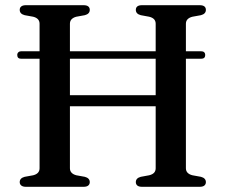

<svg xmlns="http://www.w3.org/2000/svg" viewBox="-20 -720 870 740"><path d="M46.5 -508Q46.5 -514.5 50.8 -518.5Q55 -522.5 62 -522.5H754.5Q763 -522.5 767 -518.5Q771 -514.5 771 -508Q771 -501 767 -497.2Q763 -493.5 754.5 -493.5H62Q46.5 -493.5 46.5 -508ZM181.5 -353H620V-310.5H181.5ZM249.5 -71.5Q249.5 -61 256 -54.2Q262.5 -47.5 274 -44.5L307 -38.5Q326 -33.5 326 -18Q326 -10 320.2 -5Q314.5 0 301.5 0H80.5Q68 0 62 -5Q56 -10 56 -18Q56 -33.5 75 -38.5L108 -44.5Q120 -47.5 126.2 -54.2Q132.5 -61 132.5 -71.5V-628.5Q132.5 -639 126.2 -645.8Q120 -652.5 108 -655.5L75 -661.5Q56 -666.5 56 -682Q56 -690.5 62 -695.2Q68 -700 80.5 -700H301.5Q314.5 -700 320.2 -695.2Q326 -690.5 326 -682Q326 -666.5 307 -661.5L274 -655.5Q262.5 -652.5 256 -645.8Q249.5 -639 249.5 -628.5ZM696.5 -71.5Q696.5 -61 703 -54.2Q709.5 -47.5 721.5 -44.5L754.5 -38.5Q773.5 -33.5 773.5 -18Q773.5 -10 767.8 -5Q762 0 749 0H528Q515 0 509.2 -5Q503.5 -10 503.5 -18Q503.5 -33.5 522.5 -38.5L555 -44.5Q567.5 -47.5 573.8 -54.2Q580 -61 580 -71.5V-628.5Q580 -639 573.8 -645.8Q567.5 -652.5 555 -655.5L522.5 -661.5Q503.5 -666.5 503.5 -682Q503.5 -690.5 509.2 -695.2Q515 -700 528 -700H749Q762 -700 767.8 -695.2Q773.5 -690.5 773.5 -682Q773.5 -666.5 754.5 -661.5L721.5 -655.5Q709.5 -652.5 703 -645.8Q696.5 -639 696.5 -628.5Z"/></svg>

Font: Fraunces 11pt
Style: Regular
Weight: 400
Version: Version 1.000;[b76b70a41]